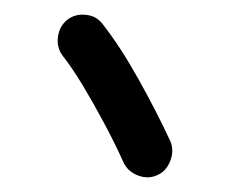

<svg xmlns="http://www.w3.org/2000/svg" viewBox="-20 -778 308 262"><path d="M71.8 -751Q82.5 -759.3 97.2 -757.8Q111.8 -756.3 120.1 -745.1Q144.5 -713.9 169.4 -669.2Q194.3 -624.5 212.4 -585.4Q217.8 -572.8 212.4 -558.6Q207 -544.4 194.8 -539.1Q182.1 -533.2 168.2 -538.6Q154.3 -543.9 148.4 -556.6Q137.7 -580.6 123 -608.2Q108.4 -635.7 93.3 -660.9Q78.1 -686 65.4 -702.1Q57.1 -713.4 59.1 -727.8Q61 -742.2 71.8 -751Z"/></svg>

Font: Mikhak-FD Bold
Style: Regular
Weight: 700
Designer: Amin Abedi
Version: Version 3.3